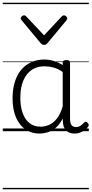

<svg xmlns="http://www.w3.org/2000/svg" viewBox="-20 -950 663 1390"><path d="M265 17Q210 17 166 -12Q122 -41 96.5 -98Q71 -155 71 -238Q71 -288 80.5 -331Q90 -374 109 -408.5Q128 -443 156 -467.5Q184 -492 220.5 -505.5Q257 -519 301 -519Q335 -519 368 -509Q401 -499 434 -479V-495Q434 -506 440.5 -510.5Q447 -515 461 -515Q475 -515 481 -510.5Q487 -506 487 -496V-91Q487 -70 491.5 -56.5Q496 -43 506 -36.5Q516 -30 531 -30Q541 -30 550.5 -33.5Q560 -37 569.5 -44.5Q579 -52 590 -63Q595 -69 601.5 -68.5Q608 -68 614 -61Q621 -55 622 -48Q623 -41 619 -34Q608 -19 592 -7.5Q576 4 558 10.5Q540 17 522 17Q501 17 485.5 11.5Q470 6 458.5 -5.5Q447 -17 441.5 -33.5Q436 -50 435 -72Q435 -76 434.5 -81.5Q434 -87 434 -92Q411 -47 382 -23.5Q353 0 322.5 8.5Q292 17 265 17ZM127 -242Q127 -180 143.5 -133Q160 -86 192.5 -59.5Q225 -33 274 -33Q306 -33 336.5 -46.5Q367 -60 392.5 -92.5Q418 -125 434 -181V-429Q399 -453 367 -461.5Q335 -470 302 -470Q270 -470 243 -460.5Q216 -451 194.5 -432Q173 -413 158 -385.5Q143 -358 135 -322Q127 -286 127 -242ZM444 -839Q451 -839 459 -832Q467 -825 467 -816Q467 -814 466 -810.5Q465 -807 462 -804L324 -638Q319 -632 313.5 -628.5Q308 -625 299 -625Q290 -625 284.5 -628.5Q279 -632 274 -638L136 -804Q133 -807 131.5 -810.5Q130 -814 130 -816Q130 -825 138 -832Q146 -839 154 -839Q159 -839 163 -837Q167 -835 170 -831L299 -694L427 -831Q431 -835 435 -837Q439 -839 444 -839ZM0 410H623V420H0ZM0 -20H623V0H0ZM0 -505H623V-500H0ZM0 -930H623V-920H0Z"/></svg>

Font: Playwrite DE Grund Guides
Style: Regular
Weight: 400
Designer: Veronika Burian, José Scaglione
Foundry: TypeTogether
Version: Version 1.003